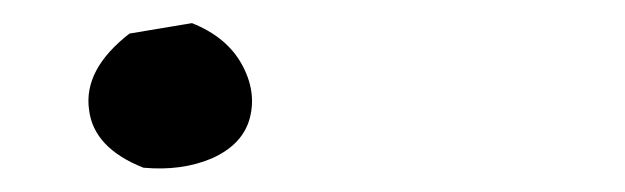

<svg xmlns="http://www.w3.org/2000/svg" viewBox="-20 -415 540 166"><path d="M163 -278Q137 -267 104 -270Q61 -287 57 -320Q52 -355 92 -386L146 -395Q176 -383 189 -359.5Q202 -336 196 -313Q190 -290 163 -278Z"/></svg>

Font: New Tegomin
Style: Regular
Weight: 400
Designer: Kyosuke Nagai
Version: Version 1.000